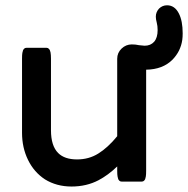

<svg xmlns="http://www.w3.org/2000/svg" viewBox="-20 -679 704 719"><path d="M664.1 -554.2Q664.1 -540.5 662.6 -529.8Q661.1 -519 658 -509Q654.8 -499 650.4 -489.7Q641.1 -471.2 626 -455.6Q589.4 -418.9 527.3 -418V-40Q527.3 -24.9 526.1 -18.3Q524.9 -11.7 523.7 -8.5Q522.5 -5.4 519.3 -2.2Q516.1 1 510.7 1H435.5Q430.2 1 427 -2.2Q423.8 -5.4 422.6 -8.5Q421.4 -11.7 420.2 -18.3Q418.9 -24.9 418.9 -40V-55.7Q384.8 -22.9 348.6 -3.9Q303.7 19.5 247.8 19.5Q191.9 19.5 148.4 -7.3Q107.4 -34.2 85 -80.1Q62.5 -126 62.5 -181.6V-459Q62.5 -474.1 63.7 -480.7Q64.9 -487.3 66.2 -490.5Q67.4 -493.7 70.6 -496.8Q73.7 -500 79.1 -500H154.3Q159.7 -500 163.1 -496.1Q167.5 -491.7 169.2 -482.9Q170.9 -474.1 170.9 -459V-191.4Q170.9 -132.8 197.8 -106Q221.7 -82 268.6 -82Q313 -82 348.1 -104Q383.8 -126 418.9 -168.9V-459Q418.9 -481.4 435.3 -497.1Q451.7 -512.7 473.6 -512.7Q488.3 -512.7 500.5 -509.8Q519 -507.8 521.5 -507.8Q543.9 -507.8 557.1 -522.5Q570.3 -537.6 570.3 -566.4Q570.3 -582 566.9 -594.7Q563.5 -607.4 563.5 -616.5Q563.5 -625.5 566.7 -633.1Q569.8 -640.6 575.7 -647Q588.4 -659.2 605.5 -659.2Q634.3 -659.2 649.9 -628.4Q664.1 -600.6 664.1 -554.2Z"/></svg>

Font: YuPearl-SemiBold
Style: SemiBold
Weight: 600
Designer: Max Yao
Foundry: Max-Everyday
Version: Version 1.011; ttfautohint (v1.8.3)